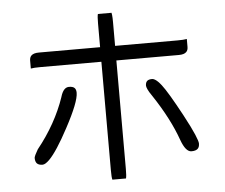

<svg xmlns="http://www.w3.org/2000/svg" viewBox="-55 -823 1111 947"><g transform="rotate(-5 500.0 -349.0)"><path d="M702.1 -416Q684.1 -416 676.5 -408.4Q668.9 -400.9 668.9 -385.7Q668.9 -379.9 674.6 -367.2Q680.2 -354.5 695.3 -333Q775.9 -211.9 814 -104Q835.9 -43.9 864.3 -43.9Q886.2 -43.9 896 -53.7Q904.3 -62 904.3 -79.1Q904.3 -89.8 890.1 -123.5Q876 -157.2 840.3 -224.1Q775.4 -344.7 746.6 -381.3Q729 -403.8 715.3 -411.6Q707.5 -416 702.1 -416ZM290 -413.1Q276.9 -413.1 267.1 -403.3Q255.9 -392.1 248.5 -367.2V-366.7Q204.1 -236.8 109.9 -119.6Q92.3 -89.8 90.8 -79.1Q90.8 -59.6 99.6 -50.8Q108.4 -42 127 -42Q140.6 -42 161.1 -62.5Q199.7 -101.1 258.8 -211.9Q325.2 -335.4 325.2 -380.9Q325.2 -397 317.4 -404.8Q309.1 -413.1 290 -413.1ZM463.4 -758.8Q460 -748 460 -711.9V-594.7H157.2Q130.4 -594.7 119.1 -583.5Q110.4 -574.7 110.4 -558.6V-519.5Q126.5 -522.5 157.2 -522.5H460V13.7Q460 50.8 463.4 61.5H530.8Q534.2 50.3 534.2 13.7V-522.5H843.8Q870.1 -522.5 880.9 -533.7Q889.6 -542 889.6 -558.6V-597.7Q873.5 -594.7 843.8 -594.7H534.2V-711.9Q534.2 -734.9 532.7 -747.6L530.8 -758.8Z"/></g></svg>

Font: YuPearl-Light
Style: Light
Weight: 300
Designer: Max Yao
Foundry: Max-Everyday
Version: Version 1.011; ttfautohint (v1.8.3)